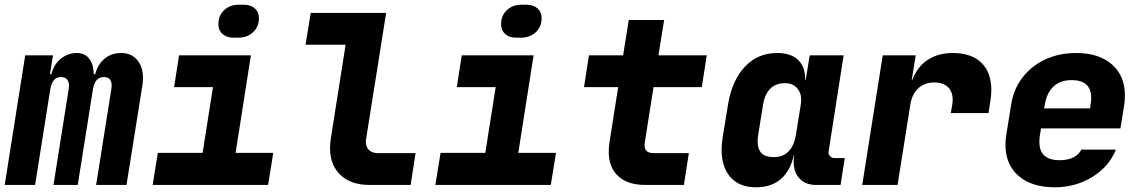

<svg xmlns="http://www.w3.org/2000/svg" viewBox="-22 -785 4842 815"><path d="M585 -453Q585 -438 582 -420L515 0H386L450 -403Q452 -417 452 -421Q452 -458 419 -458Q380 -458 372 -403L308 0H205L269 -403Q271 -415 271 -420Q271 -439 262 -448.5Q253 -458 236 -458Q199 -458 191 -403L127 0H-2L85 -550H203L190 -470H196Q206 -511 236 -535.5Q266 -560 304 -560Q338 -560 356.5 -536Q375 -512 376 -470H382Q393 -512 422 -536Q451 -560 492 -560Q535 -560 560 -531Q585 -502 585 -453Z M970 -625Q940 -625 922.5 -640.5Q905 -656 905 -682Q905 -719 929.5 -742Q954 -765 992 -765H1012Q1042 -765 1059.5 -749.5Q1077 -734 1077 -708Q1077 -671 1052 -648Q1027 -625 989 -625ZM1116 0H626L648 -136H838L882 -415H717L738 -550H1043L978 -136H1138Z M1546 0Q1468 0 1423.5 -42Q1379 -84 1379 -156Q1379 -176 1382 -195L1445 -595H1275L1297 -730H1617L1532 -195Q1531 -191 1531 -183Q1531 -161 1544.5 -148Q1558 -135 1582 -135H1742L1721 0Z M2170 -625Q2140 -625 2122.5 -640.5Q2105 -656 2105 -682Q2105 -719 2129.5 -742Q2154 -765 2192 -765H2212Q2242 -765 2259.5 -749.5Q2277 -734 2277 -708Q2277 -671 2252 -648Q2227 -625 2189 -625ZM2316 0H1826L1848 -136H2038L2082 -415H1917L1938 -550H2243L2178 -136H2338Z M2716 0Q2643 0 2602.5 -37Q2562 -74 2562 -141Q2562 -159 2565 -180L2602 -415H2457L2478 -550H2623L2647 -700H2797L2773 -550H2978L2957 -415H2752L2715 -180Q2714 -176 2714 -169Q2714 -135 2752 -135H2902L2881 0Z M3564 -114 3546 0H3442Q3398 0 3372.5 -26.5Q3347 -53 3347 -98Q3347 -116 3349 -125H3347Q3333 -60 3292.5 -25Q3252 10 3187 10Q3117 10 3079 -32.5Q3041 -75 3041 -150Q3041 -172 3046 -205L3069 -345Q3086 -445 3140.5 -502.5Q3195 -560 3277 -560Q3336 -560 3366.5 -530Q3397 -500 3396 -445H3398L3415 -550H3559L3495 -140Q3494 -130 3501.5 -122Q3509 -114 3520 -114ZM3377 -340Q3379 -354 3379 -360Q3379 -392 3360.5 -412Q3342 -432 3311 -432Q3232 -432 3217 -340L3196 -210Q3194 -201 3194 -184Q3194 -118 3262 -118Q3301 -118 3324.5 -141.5Q3348 -165 3356 -210Z M4186 -402Q4186 -380 4181 -350L4174 -305H4014L4020 -340Q4022 -354 4022 -361Q4022 -396 4001.5 -415.5Q3981 -435 3944 -435Q3902 -435 3875.5 -410Q3849 -385 3842 -340L3788 0H3638L3725 -550H3865L3848 -445H3850Q3872 -502 3916 -531Q3960 -560 4022 -560Q4101 -560 4143.5 -519Q4186 -478 4186 -402Z M4753 -381Q4753 -361 4750 -340L4734 -240H4397L4392 -210Q4390 -200 4390 -182Q4390 -105 4476 -105Q4511 -105 4534.5 -117Q4558 -129 4568 -150H4715Q4686 -78 4615 -34Q4544 10 4455 10Q4357 10 4301.5 -38.5Q4246 -87 4246 -170Q4246 -189 4249 -210L4270 -340Q4280 -406 4318 -455.5Q4356 -505 4414.5 -532.5Q4473 -560 4546 -560Q4643 -560 4698 -511.5Q4753 -463 4753 -381ZM4410 -325H4605L4607 -340Q4610 -355 4610 -369Q4610 -445 4527 -445Q4479 -445 4450 -418Q4421 -391 4413 -340Z"/></svg>

Font: JetBrains Mono Extra Bold
Style: Italic
Weight: 800
Italic angle: -9°
Monospace: yes
Designer: Philipp Nurullin, Konstantin Bulenkov
Foundry: JetBrains
Version: 2.002